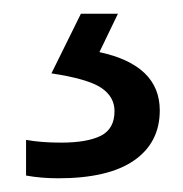

<svg xmlns="http://www.w3.org/2000/svg" viewBox="-20 -20 267 280"><path d="M213 141Q213 188 175.5 214Q138 240 65 240Q40 240 18 236V184Q40 188 69 188Q107 188 127 178Q147 168 147 142Q147 121 127.5 108Q108 95 55 87L98 0H152L125 56Q213 75 213 141Z"/></svg>

Font: Stephens Clock
Style: Regular
Weight: 400
Designer: Peter Wiegel (catfonts.de) with slight modifications by DT1.org
Version: Version 0.9.1